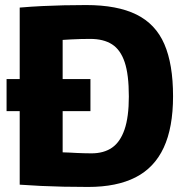

<svg xmlns="http://www.w3.org/2000/svg" viewBox="-20 -730 735 760"><path d="M6 -290V-417H338V-290ZM329 10Q277 10 231 9Q185 8 142.5 6Q100 4 58 1V-700Q105 -704 147.5 -706Q190 -708 232 -709Q274 -710 321 -710Q444 -710 520 -672.5Q596 -635 630.5 -555.5Q665 -476 665 -349Q665 -225 628 -145.5Q591 -66 516.5 -28Q442 10 329 10ZM342 -123Q391 -123 423.5 -145.5Q456 -168 473 -217.5Q490 -267 490 -348Q490 -435 473.5 -484Q457 -533 423.5 -554.5Q390 -576 337 -576Q319 -576 299.5 -575.5Q280 -575 261.5 -574Q243 -573 228 -572V-127Q242 -127 256 -126Q270 -125 284 -124.5Q298 -124 312 -123.5Q326 -123 342 -123Z"/></svg>

Font: Georama ExtraCondensed Thin
Style: Bold
Weight: 700
Version: Version 1.001